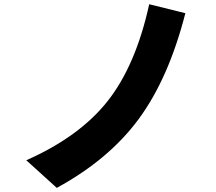

<svg xmlns="http://www.w3.org/2000/svg" viewBox="-20 -828 1040 923"><path d="M106.4 -57.6Q362.3 -170.9 497.6 -342.3Q632.8 -513.7 697.3 -807.6L871.1 -764.6Q791 -452.1 647.5 -256.8Q503.9 -61.5 252.9 75.2Z"/></svg>

Font: GenEi M Gothic v2 Heavy
Style: Regular
Weight: 800
Version: Version 2.0